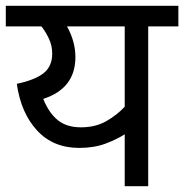

<svg xmlns="http://www.w3.org/2000/svg" viewBox="-20 -642 635 662"><path d="M595 -622V-551H491V0H410V-179Q382 -161 343 -146.5Q304 -132 253 -132Q163 -132 107.5 -192.5Q52 -253 38 -353Q100 -366 130 -389.5Q160 -413 160 -457Q160 -485 148.5 -509Q137 -533 123 -551H0V-622ZM129 -301Q149 -252 179.5 -227.5Q210 -203 259 -203Q309 -203 346 -224Q383 -245 410 -274V-551H211Q240 -499 240 -445Q240 -337 129 -301Z"/></svg>

Font: Go Noto Kurrent-Regular
Style: Regular
Weight: 400
Designer: Monotype Design Team
Foundry: Monotype Imaging Inc.
Version: Version 2.012; ttfautohint (v1.8.4.7-5d5b)